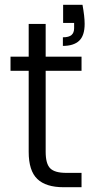

<svg xmlns="http://www.w3.org/2000/svg" viewBox="-20 -783 399 803"><path d="M243 -591V-627Q268 -627 279 -636.5Q290 -646 290 -665V-687H244V-763H325Q334 -714 334 -683Q334 -634 311 -612.5Q288 -591 243 -591ZM171 -546H321V-487H171V-148Q171 -98 190 -79Q209 -60 257 -60H321V0H246Q172 0 136 -34.5Q100 -69 100 -148V-487H24V-546H100V-683H171Z"/></svg>

Font: Poppins-Tabular Light
Style: Regular
Weight: 300
Designer: Ninad Kale (Devanagari), Jonny Pinhorn (Latin)
Foundry: Indian Type Foundry
Version: Version 4.004